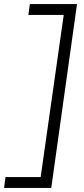

<svg xmlns="http://www.w3.org/2000/svg" viewBox="-49 -820 413 940"><path d="M-29 100 -22 47H150L263 -747H90L97 -800H328L202 100Z"/></svg>

Font: Pathway Extreme 8pt Thin 12pt
Style: Italic
Weight: 100
Italic angle: -8°
Version: Version 1.001;gftools[0.9.26]